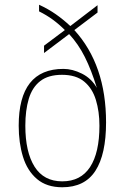

<svg xmlns="http://www.w3.org/2000/svg" viewBox="-20 -781 527 811"><path d="M243 10Q177 10 136 -25Q95 -60 77 -119Q59 -178 59 -250Q59 -490 248 -490Q286 -490 326 -470Q366 -450 389 -410Q366 -485 338.5 -540Q311 -595 272 -637L166 -557V-588L254 -654Q229 -679 203 -698Q177 -717 145 -733V-761Q184 -743 215.5 -721Q247 -699 277 -671L392 -759V-728L294 -654Q428 -507 428 -264Q428 -129 383 -59.5Q338 10 243 10ZM243 -15Q321 -15 360.5 -75.5Q400 -136 400 -250Q400 -310 385 -359Q370 -408 335.5 -436.5Q301 -465 242 -465Q184 -465 150 -438.5Q116 -412 101.5 -363.5Q87 -315 87 -250Q87 -139 126 -77Q165 -15 243 -15Z"/></svg>

Font: Noto Serif Hebrew SemiCondensed Thin
Style: Regular
Weight: 100
Width: 4
Designer: Monotype Design Team
Foundry: Monotype Imaging Inc.
Version: Version 2.004; ttfautohint (v1.8.4.7-5d5b)